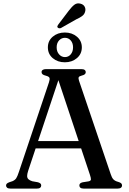

<svg xmlns="http://www.w3.org/2000/svg" viewBox="-20 -1105 754 1125"><path d="M173.5 -278.5H472L475.5 -235.5H168.5ZM221.5 -18.5Q221.5 -10 215.5 -5Q209.5 0 196.5 0H41.5Q28 0 21.8 -5Q15.5 -10 15.5 -18Q15.5 -24 19.5 -28.5Q23.5 -33 34 -37L53.5 -43.5Q68 -50 75 -60.5Q82 -71 91 -98.5L267 -623Q273 -641 269.8 -649Q266.5 -657 248.5 -661.5Q234.5 -665 229 -670Q223.5 -675 223.5 -682.5Q223.5 -690.5 230 -695.2Q236.5 -700 249 -700H457Q470 -700 476.2 -695.2Q482.5 -690.5 482.5 -682.5Q482.5 -675 477 -670Q471.5 -665 458.5 -662Q444 -658.5 441.2 -652.2Q438.5 -646 443 -632L628.5 -85Q635 -64 644.5 -54Q654 -44 672 -39.5Q685.5 -35.5 690.2 -30.8Q695 -26 695 -18.5Q695 -10 688.5 -5Q682 0 669 0H470.5Q457.5 0 451.2 -5Q445 -10 445 -18.5Q445 -25.5 449.5 -30Q454 -34.5 464.5 -37L499.5 -42.5Q512.5 -45.5 512.8 -53.8Q513 -62 507 -80.5L316 -653.5L330.5 -660.5L145 -104Q139 -85.5 139 -74Q139 -62.5 146.2 -55.2Q153.5 -48 169 -43L202.5 -37Q212 -34 216.8 -29.8Q221.5 -25.5 221.5 -18.5ZM360 -740Q318 -740 289.2 -764.2Q260.5 -788.5 260.5 -827.5Q260.5 -866 289.2 -890.2Q318 -914.5 360 -914.5Q402 -914.5 430.8 -890Q459.5 -865.5 459.5 -827.5Q459.5 -789 430.8 -764.5Q402 -740 360 -740ZM360.5 -883.5Q340.5 -883.5 326.2 -868.2Q312 -853 312 -827.5Q312 -802.5 326.2 -786.5Q340.5 -770.5 360.5 -770.5Q381 -770.5 394.5 -786.5Q408 -802.5 408 -827.5Q408 -852.5 394.5 -868Q381 -883.5 360.5 -883.5ZM383.5 -1043Q401 -1066 416.2 -1077.5Q431.5 -1089 451.5 -1083.5Q469 -1079 476 -1065.8Q483 -1052.5 479 -1038Q475.5 -1022 462.2 -1011.8Q449 -1001.5 427.5 -992L337.5 -941Q332.5 -938.5 327 -939.2Q321.5 -940 318 -943.5Q314.5 -948 316.5 -952.8Q318.5 -957.5 322 -962Z"/></svg>

Font: Fraunces 10pt
Style: Regular
Weight: 400
Version: Version 1.000;[b76b70a41]